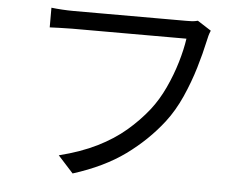

<svg xmlns="http://www.w3.org/2000/svg" viewBox="-51 -769 1103 855"><g transform="rotate(5 500.0 -341.5)"><path d="M860.8 -665Q856 -654.3 852.5 -641.8Q849.1 -629.4 846.2 -615.2Q835 -562.5 815.2 -496.1Q795.4 -429.7 765.9 -363.5Q736.3 -297.4 696.8 -246.1Q628.9 -158.2 534.9 -89.8Q440.9 -21.5 303.2 22L234.9 -53.2Q332 -77.6 404.1 -113.5Q476.1 -149.4 529.5 -195.1Q583 -240.7 625 -293.9Q660.6 -339.4 687.5 -397.2Q714.4 -455.1 731.7 -513.4Q749 -571.8 755.9 -620.1Q741.7 -620.1 702.6 -620.1Q663.6 -620.1 610.6 -620.1Q557.6 -620.1 500 -620.1Q442.4 -620.1 389.6 -620.1Q336.9 -620.1 298.1 -620.1Q259.3 -620.1 245.1 -620.1Q214.8 -620.1 189.7 -618.9Q164.6 -617.7 145 -617.2V-705.1Q166 -702.6 193.1 -700.9Q220.2 -699.2 245.1 -699.2Q259.3 -699.2 298.1 -699.2Q336.9 -699.2 389.9 -699.2Q442.9 -699.2 500.2 -699.2Q557.6 -699.2 609.6 -699.2Q661.6 -699.2 698.5 -699.2Q735.4 -699.2 747.1 -699.2Q758.3 -699.2 772 -699.7Q785.6 -700.2 799.8 -704.1Z"/></g></svg>

Font: Source Han Sans CN
Style: Regular
Weight: 400
Designer: Ryoko NISHIZUKA  (kana, bopomofo & ideographs); Paul D. Hunt (Latin, Greek & Cyrillic); Sandoll Communications , Soo-you
Foundry: Adobe
Version: Version 2.004;hotconv 1.0.118;makeotfexe 2.5.65603